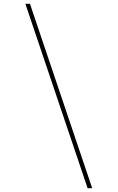

<svg xmlns="http://www.w3.org/2000/svg" viewBox="-20 -843 616 1006"><path d="M439 143H463L137 -823H113Z"/></svg>

Font: Iosevka Sparkle Thin
Style: Italic
Weight: 100
Italic angle: -9°
Designer: Belleve Invis
Foundry: Belleve Invis
Version: Version 4.5.0; ttfautohint (v1.8.3)